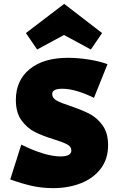

<svg xmlns="http://www.w3.org/2000/svg" viewBox="-20 -966 610 993"><path d="M260 -245Q201 -263 161 -283Q121 -303 91.5 -343Q62 -383 62 -449Q62 -550 133.5 -608.5Q205 -667 332 -667Q381 -667 437 -658.5Q493 -650 536 -634L466 -460Q369 -507 303 -507Q250 -507 250 -480Q250 -459 272 -446.5Q294 -434 343 -418Q402 -398 441.5 -378Q481 -358 510 -318.5Q539 -279 539 -215Q539 -143 500.5 -93Q462 -43 397.5 -18Q333 7 255 7Q196 7 143.5 -5Q91 -17 33 -38L90 -218Q214 -157 293 -157Q349 -157 349 -188Q349 -207 328.5 -218.5Q308 -230 260 -245ZM450 -710 311 -785 172 -710 114 -795 312 -946 508 -795Z"/></svg>

Font: Ysabeau Black
Style: Regular
Weight: 900
Designer: Christian Thalmann (Catharsis Fonts)
Version: Version 0.003